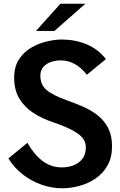

<svg xmlns="http://www.w3.org/2000/svg" viewBox="-20 -996 646 1030"><path d="M315 14Q256.5 14 201.2 -5.8Q146 -25.5 100.5 -61.5Q55 -97.5 25 -146L127 -230Q162 -168 207.5 -133Q253 -98 313 -98Q346.5 -98 375.5 -109.5Q404.5 -121 422.5 -144.8Q440.5 -168.5 440.5 -205.5Q440.5 -250 395.5 -280.8Q350.5 -311.5 264 -340.5Q205.5 -360 158.5 -390.5Q111.5 -421 83.8 -467Q56 -513 56 -579Q56 -639 82.5 -678.8Q109 -718.5 149.5 -741.5Q190 -764.5 233.5 -774.2Q277 -784 311 -784Q382.5 -784 444.2 -758.5Q506 -733 548 -679L446 -595Q385.5 -672 306 -672Q279.5 -672 254.2 -663.8Q229 -655.5 212.8 -637.2Q196.5 -619 196.5 -589Q196.5 -542.5 228.8 -514Q261 -485.5 344 -456Q387.5 -440.5 429.8 -421.8Q472 -403 506.2 -375.5Q540.5 -348 560.8 -308.2Q581 -268.5 581 -211Q581 -151 556.8 -108.2Q532.5 -65.5 492.8 -38.5Q453 -11.5 406.2 1.2Q359.5 14 315 14ZM173 -830 304 -976H438L272 -830Z"/></svg>

Font: Junction
Style: Bold
Weight: 700
Designer: Caroline Hadilaksono
Foundry: Caroline Hadilaksono, Tyler Finck, The League of Moveable Type
Version: Version 2.000; ttfautohint (v1.8.3)